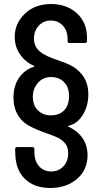

<svg xmlns="http://www.w3.org/2000/svg" viewBox="-20 -727 508 954"><path d="M230 207Q150.4 207 104.5 162.6Q58.6 118.2 56.2 42L55.2 14.2Q55.2 3.9 64.9 3.9H141.1Q150.9 3.9 150.9 14.2V27.8Q150.9 72.3 173.8 98.6Q196.8 125 234.9 125Q271 125 294.9 99.6Q318.8 74.2 318.8 36.1Q318.8 3.4 303.2 -15.1Q288.1 -33.2 266.4 -43.5Q244.6 -53.7 191.9 -71.8Q141.6 -90.8 114.3 -108.2Q86.9 -125.5 69.8 -153.8Q46.9 -191.4 46.9 -242.2Q46.9 -299.3 74.2 -339.8Q101.6 -380.4 147.9 -395Q153.8 -396.5 148.9 -399.9Q106 -418.5 79.6 -456.8Q53.2 -495.1 53.2 -543.9Q53.2 -610.8 103.5 -658.9Q153.8 -707 233.9 -707Q311.5 -707 361.6 -661.4Q411.6 -615.7 412.1 -543V-522.9Q412.1 -513.2 401.9 -513.2H326.2Q315.9 -513.2 315.9 -522.9V-534.2Q315.9 -573.7 292.5 -599.4Q269 -625 232.9 -625Q196.3 -625 172.6 -599.4Q148.9 -573.7 148.9 -535.2Q148.9 -495.6 177.7 -471.4Q206.5 -447.3 267.1 -428.2Q309.6 -414.1 335.9 -399.9Q362.3 -385.7 381.8 -362.8Q418.9 -322.8 418.9 -256.8Q418.9 -202.6 393.1 -159.2Q365.7 -112.3 320.8 -102.1Q316.4 -100.6 319.8 -98.1Q415 -51.8 415 44.9Q415 116.7 362.8 161.9Q310.5 207 230 207ZM231.9 -153.8Q284.7 -153.8 309.1 -191.9Q323.2 -216.3 323.2 -249Q323.2 -288.6 305.2 -311Q279.3 -344.2 232.9 -344.2Q184.1 -344.2 157.2 -299.8Q143.1 -276.9 143.1 -246.1Q143.1 -214.8 157.2 -191.9Q185.1 -153.8 231.9 -153.8Z"/></svg>

Font: Gruenseis Font Medium
Style: Regular
Weight: 500
Designer: Jeremy Tribby
Foundry: Tribby Type
Version: Version 1.408;Glyphs 3.1.2 (3151)